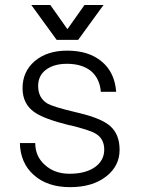

<svg xmlns="http://www.w3.org/2000/svg" viewBox="-20 -734 582 769"><path d="M59.6 -161.1Q61.5 -81.1 115.2 -33.2Q169.9 15.6 260.7 15.6Q350.6 15.6 405.3 -27.3Q459 -69.3 459 -133.8Q459 -196.3 420.9 -229.5Q385.7 -259.8 300.8 -280.3L277.3 -286.1Q194.3 -305.7 169.9 -319.3Q132.8 -341.8 132.8 -389.6Q132.8 -429.7 162.1 -453.1Q194.3 -478.5 248 -478.5Q308.6 -478.5 344.7 -449.2Q379.9 -418.9 383.8 -366.2H445.3Q439.5 -444.3 387.7 -487.3Q335.9 -531.2 249 -531.2Q168.9 -531.2 119.1 -489.3Q70.3 -447.3 70.3 -380.9Q70.3 -318.4 117.2 -285.2Q155.3 -257.8 257.8 -232.4H260.7Q339.8 -212.9 362.3 -199.2Q397.5 -178.7 397.5 -134.8Q397.5 -91.8 361.3 -65.4Q323.2 -38.1 258.8 -38.1Q198.2 -38.1 160.2 -73.2Q121.1 -107.4 121.1 -161.1ZM181.6 -713.9H105.5L207 -574.2H293L394.5 -713.9H318.4L250 -617.2Z"/></svg>

Font: Dotum
Style: Regular
Weight: 400
Version: Version 2.21